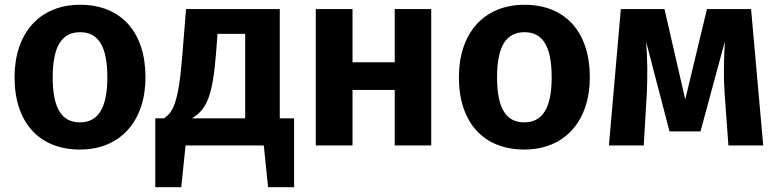

<svg xmlns="http://www.w3.org/2000/svg" viewBox="-20 -610 3259 805"><path d="M316 -590C144 -590 41 -469 41 -286C41 -96 145 17 315 17C487 17 590 -105 590 -286C590 -476 487 -590 316 -590ZM316 -475C391 -475 430 -418 430 -286C430 -156 391 -97 315 -97C240 -97 201 -154 201 -286C201 -417 240 -475 316 -475Z M1153 -114V-572H760L744 -374C728 -171 703 -139 668 -114H631V175H740L758 0H1086L1104 175H1213V-114ZM1008 -114H785C848 -152 872 -210 886 -389L892 -468H1008Z M1635 0H1788V-572H1635V-349H1458V-572H1304V0H1458V-233H1635Z M2179 -590C2007 -590 1904 -469 1904 -286C1904 -96 2008 17 2178 17C2350 17 2453 -105 2453 -286C2453 -476 2350 -590 2179 -590ZM2179 -475C2254 -475 2293 -418 2293 -286C2293 -156 2254 -97 2178 -97C2103 -97 2064 -154 2064 -286C2064 -417 2103 -475 2179 -475Z M3129 -572H2944L2853 -193L2766 -572H2583L2533 0H2679L2692 -221C2695 -292 2695 -360 2689 -435L2787 -59H2917L3019 -436C3015 -352 3013 -292 3018 -220L3034 0H3180Z"/></svg>

Font: Glow Sans SC Normal
Style: Bold
Weight: 700
Designer: Ryoko NISHIZUKA (kana, bopomofo & ideographs); Paul D. Hunt (Latin, Greek & Cyrillic); Sandoll Communications, Soo-young
Version: Version 0.93